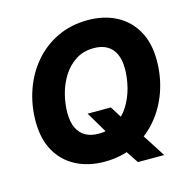

<svg xmlns="http://www.w3.org/2000/svg" viewBox="-114 -848 1001 1016"><g transform="rotate(-15 386.5 -340.0)"><path d="M326.7 -259.3H454.1L502.9 -181.2L564.5 -93.8L661.6 57.1H517.6L449.7 -44.9L412.1 -115.2ZM349.1 9.8Q261.2 9.8 193.6 -25.1Q126 -60.1 88.1 -127Q50.3 -193.8 50.3 -289.6Q50.3 -379.9 78.6 -460.7Q106.9 -541.5 159.9 -603.8Q212.9 -666 287.6 -701.7Q362.3 -737.3 455.1 -737.3Q542.5 -737.3 609.6 -702.6Q676.8 -668 715.1 -600.8Q753.4 -533.7 753.4 -438Q753.4 -347.7 724.9 -266.8Q696.3 -186 643.1 -123.8Q589.8 -61.5 515.6 -25.9Q441.4 9.8 349.1 9.8ZM356.4 -141.6Q413.1 -141.6 455.1 -168.2Q497.1 -194.8 524.7 -238.8Q552.2 -282.7 565.7 -335.2Q579.1 -387.7 579.1 -438.5Q579.1 -487.3 563.7 -520Q548.3 -552.7 519 -569.3Q489.7 -585.9 447.8 -585.9Q390.6 -585.9 348.6 -559.1Q306.6 -532.2 278.8 -488.3Q251 -444.3 237.5 -392.3Q224.1 -340.3 224.1 -289.1Q224.1 -240.7 239.7 -207.8Q255.4 -174.8 284.7 -158.2Q314 -141.6 356.4 -141.6Z"/></g></svg>

Font: Inter ExtraBold
Style: Italic
Weight: 800
Italic angle: -9.3988°
Designer: Rasmus Andersson
Foundry: rsms
Version: Version 4.001;git-66647c0bb